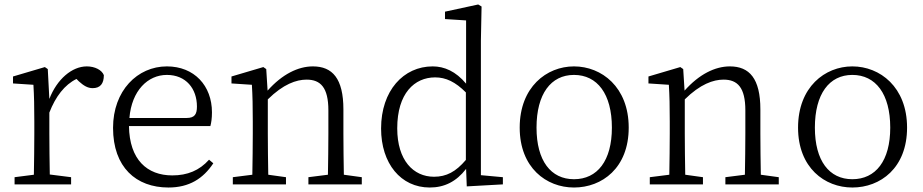

<svg xmlns="http://www.w3.org/2000/svg" viewBox="-20 -822 4114 856"><path d="M45 0H297V-32L202 -44C201 -99 200 -176 200 -227V-320C228 -392 268 -444 321 -470L332 -459C353 -440 371 -429 393 -429C427 -429 443 -449 443 -487C434 -510 403 -526 367 -526C301 -526 234 -469 200 -381L193 -514L180 -523L38 -481V-450L129 -444C132 -395 133 -347 133 -280V-227C133 -176 132 -98 131 -43L45 -32Z M724 -488C809 -488 858 -427 858 -347C858 -314 849 -296 812 -296H557C567 -418 639 -488 724 -488ZM731 14C824 14 886 -26 931 -94L912 -110C869 -62 816 -40 748 -40C636 -40 557 -110 555 -260H918C922 -275 925 -295 925 -321C925 -440 846 -526 724 -526C593 -526 484 -418 484 -252C484 -76 587 14 731 14Z M1018 0H1255V-32L1176 -43C1175 -98 1174 -176 1174 -227V-379C1243 -447 1301 -467 1347 -467C1409 -467 1444 -432 1444 -330V-227C1444 -174 1443 -98 1442 -43L1355 -32V0H1593V-32L1513 -43C1512 -98 1511 -174 1511 -227V-334C1511 -472 1462 -526 1375 -526C1309 -526 1238 -491 1173 -418L1167 -514L1154 -523L1012 -481V-450L1103 -444C1106 -395 1107 -347 1107 -280V-227C1107 -176 1106 -99 1105 -43L1018 -32Z M1751 -250C1751 -406 1828 -477 1920 -477C1968 -477 2010 -457 2057 -410V-109C2012 -56 1970 -34 1915 -34C1823 -34 1751 -107 1751 -250ZM2061 9 2222 0V-32L2124 -41V-641L2127 -793L2112 -802L1964 -770V-737L2058 -731V-449C2012 -504 1961 -526 1909 -526C1779 -526 1679 -418 1679 -249C1679 -93 1767 14 1896 14C1961 14 2014 -12 2058 -69Z M2539 14C2664 14 2783 -73 2783 -253C2783 -434 2662 -526 2539 -526C2417 -526 2297 -434 2297 -253C2297 -74 2416 14 2539 14ZM2539 -23C2436 -23 2372 -105 2372 -253C2372 -403 2436 -488 2539 -488C2643 -488 2708 -403 2708 -253C2708 -105 2643 -23 2539 -23Z M2877 0H3114V-32L3035 -43C3034 -98 3033 -176 3033 -227V-379C3102 -447 3160 -467 3206 -467C3268 -467 3303 -432 3303 -330V-227C3303 -174 3302 -98 3301 -43L3214 -32V0H3452V-32L3372 -43C3371 -98 3370 -174 3370 -227V-334C3370 -472 3321 -526 3234 -526C3168 -526 3097 -491 3032 -418L3026 -514L3013 -523L2871 -481V-450L2962 -444C2965 -395 2966 -347 2966 -280V-227C2966 -176 2965 -99 2964 -43L2877 -32Z M3780 14C3905 14 4024 -73 4024 -253C4024 -434 3903 -526 3780 -526C3658 -526 3538 -434 3538 -253C3538 -74 3657 14 3780 14ZM3780 -23C3677 -23 3613 -105 3613 -253C3613 -403 3677 -488 3780 -488C3884 -488 3949 -403 3949 -253C3949 -105 3884 -23 3780 -23Z"/></svg>

Font: Kiri Minchoo Light
Style: Regular
Weight: 300
Designer: Ryoko NISHIZUKA 西塚涼子 (kana & ideographs); Frank Grießhammer (Latin, Greek & Cyrillic);
akenotsuki.com/eyeben/fonts/ (U+
Foundry: Adobe
akenotsuki.com/eyeben/fonts/
Version: Version 4.002;hotconv 1.0.119;makeotfexe 2.5.65604